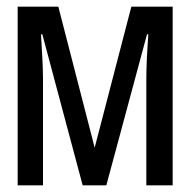

<svg xmlns="http://www.w3.org/2000/svg" viewBox="-20 -556 570 576"><path d="M33 0H109V-321C109 -353 106 -403 103 -453H107L228 0H299L421 -453H425C421 -397 419 -351 419 -320V0H498V-536H374L264 -113L155 -536H33Z"/></svg>

Font: Noto Sans Mono Condensed
Style: Regular
Weight: 400
Width: 3
Designer: Monotype Design Team
Foundry: Monotype Imaging Inc.
Version: Version 2.014